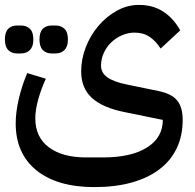

<svg xmlns="http://www.w3.org/2000/svg" viewBox="-26 -523 796 783"><path d="M359 240Q207 240 122.5 171.5Q38 103 38 -20Q38 -65 50.5 -119Q63 -173 85 -225L161 -202Q142 -161 130 -118Q118 -75 118 -40Q118 36 173 77.5Q228 119 325 119H394Q509 119 573.5 78.5Q638 38 638 -34L481 -66Q392 -84 348.5 -124Q305 -164 305 -232Q305 -281 323.5 -329.5Q342 -378 374.5 -416.5Q407 -455 450 -479Q493 -503 541 -503Q598 -503 640 -475.5Q682 -448 709 -399L629 -325Q610 -355 584.5 -372.5Q559 -390 523 -390Q496 -390 471 -379Q446 -368 427 -349.5Q408 -331 397 -306.5Q386 -282 386 -255Q386 -226 412 -207.5Q438 -189 493 -178L624 -151Q675 -140 697 -112.5Q719 -85 719 -34Q719 31 694.5 82Q670 133 623.5 168Q577 203 510.5 221.5Q444 240 359 240ZM185 -305Q162 -305 148.5 -319Q135 -333 135 -362Q135 -392 148.5 -405.5Q162 -419 185 -419H200Q223 -419 237 -405.5Q251 -392 251 -362Q251 -333 237 -319Q223 -305 200 -305ZM44 -305Q21 -305 7.5 -319Q-6 -333 -6 -362Q-6 -392 7.5 -405.5Q21 -419 44 -419H59Q82 -419 96 -405.5Q110 -392 110 -362Q110 -333 96 -319Q82 -305 59 -305Z"/></svg>

Font: IBM Plex Sans Arabic Medium
Style: Regular
Weight: 500
Designer: Mike Abbink, Paul van der Laan, Pieter van Rosmalen, Wael Morcos, Khajak Apelian
Foundry: Bold Monday
Version: Version 1.1